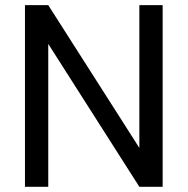

<svg xmlns="http://www.w3.org/2000/svg" viewBox="-20 -720 723 740"><path d="M76.2 0V-700.2H166L517.1 -149.9V-700.2H606.9V0H517.1L166 -550.8V0Z"/></svg>

Font: Carme
Style: Regular
Weight: 400
Version: 1.000